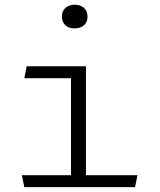

<svg xmlns="http://www.w3.org/2000/svg" viewBox="-20 -774 660 794"><path d="M335.5 -500V0H273.5V-473L296 -450.5H80.5L90.5 -500ZM70.5 -49.5H548.5L538.5 0H80.5ZM236 -705.5Q236 -728.5 250.8 -741.5Q265.5 -754.5 289 -754.5Q312.5 -754.5 327.2 -741.5Q342 -728.5 342 -705.5Q342 -682.5 327.2 -669.5Q312.5 -656.5 289 -656.5Q273.5 -656.5 261.5 -662.2Q249.5 -668 242.8 -679.2Q236 -690.5 236 -705.5Z"/></svg>

Font: Monaspace Argon Var
Style: Regular
Weight: 400
Designer: Riley Cran and the Lettermatic Team
Version: Version 1.000 (Monaspace Argon Var)